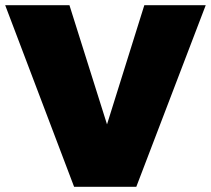

<svg xmlns="http://www.w3.org/2000/svg" viewBox="-25 -721 814 741"><path d="M-5 -701 261 0H501L769 -701H532L388 -241L243 -701Z"/></svg>

Font: Montserrat-Arabic Black
Style: Regular
Weight: 900
Designer: Mohamed Gaber
Foundry: Kief Type Foundry
Version: Version 5.008;PS 005.008;hotconv 1.0.88;makeotf.lib2.5.64775